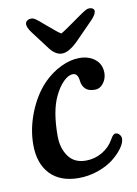

<svg xmlns="http://www.w3.org/2000/svg" viewBox="-75 -671 525 735"><g transform="rotate(-10 187.0 -303.5)"><path d="M253.9 -578.6Q261.7 -584 273.9 -592.8Q286.1 -601.6 291.3 -605Q296.4 -608.4 303.5 -612.8Q310.5 -617.2 315.2 -618.7Q319.8 -620.1 323.7 -620.1Q333 -620.1 338.1 -615.7Q343.3 -611.3 342.3 -604.5Q340.8 -592.3 324.2 -574.7L252.4 -501.5Q217.3 -467.8 191.9 -467.8Q168 -467.8 147 -493.2L91.3 -566.9Q73.2 -590.3 75.2 -604.5Q76.2 -611.3 82.3 -615.7Q88.4 -620.1 98.1 -620.1Q102.1 -620.1 106.2 -618.7Q110.4 -617.2 116.2 -613Q122.1 -608.9 126.7 -605Q131.3 -601.1 140.9 -592.8Q150.4 -584.5 157.7 -578.6Q189.5 -550.8 201.7 -543.9Q214.4 -550.3 253.9 -578.6ZM252.4 -439.5Q290 -439.5 314 -419.9Q337.9 -400.4 337.9 -366.7Q337.9 -345.2 324.7 -327.4Q311.5 -309.6 291 -309.6Q266.6 -309.6 254.6 -321.5Q242.7 -333.5 240.7 -350.6Q237.8 -382.8 218.3 -382.8Q200.2 -382.8 180.7 -363.3Q161.1 -343.8 146 -311.5Q119.6 -256.3 119.6 -160.2Q119.6 -112.3 142.6 -80.3Q165.5 -48.3 210.4 -48.3Q244.6 -48.3 273.9 -65.4Q303.2 -82.5 319.3 -111.3Q329.6 -130.9 339.4 -130.9Q348.1 -130.9 354.5 -123.5Q360.8 -116.2 360.8 -107.4Q360.8 -91.8 346.4 -71.5Q332 -51.3 308.1 -32.2Q284.2 -13.2 247.6 -0.2Q210.9 12.7 171.9 12.7Q100.1 12.7 61 -28.6Q22 -69.8 22 -143.1Q22 -204.6 46.6 -266.8Q71.3 -329.1 111.8 -371.6Q143.1 -403.3 180.4 -421.4Q217.8 -439.5 252.4 -439.5Z"/></g></svg>

Font: Cooper* Medium
Style: Italic
Weight: 500
Italic angle: -7°
Designer: Owen Earl
Foundry: indestructible type*
Version: Version 0.001